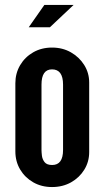

<svg xmlns="http://www.w3.org/2000/svg" viewBox="-20 -747 412 775"><path d="M190 8Q233 8 266.8 -11Q300.5 -30 320.2 -62Q340 -94 340 -133V-414Q340 -452.5 320 -484.5Q300 -516.5 266.2 -535.8Q232.5 -555 190 -555Q147.5 -555 114 -535.8Q80.5 -516.5 61.2 -483.8Q42 -451 42 -411V-136Q42 -95.5 61.2 -63Q80.5 -30.5 114 -11.2Q147.5 8 190 8ZM190.5 -81Q169 -81 160 -92.5Q151 -104 149.2 -118.5Q147.5 -133 147.5 -141.5V-405.5Q147.5 -467 190 -467Q234.5 -467 234.5 -405.5V-141.5Q234.5 -81 190.5 -81ZM96 -637H181.5L277 -727H159Z"/></svg>

Font: League Gothic SemiExpanded
Style: Regular
Weight: 400
Width: 6
Designer: The League of Moveable Type
Version: Version 1.600; ttfautohint (v1.8.3)